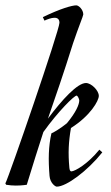

<svg xmlns="http://www.w3.org/2000/svg" viewBox="-93 -690 414 717"><path d="M129 -605C129 -577 -59 -31 -73 -5L-70 0C-58 2 -45 3 -34 3C-11 3 7 0 7 0C30 -76 50 -138 69 -197C125 -275 184 -333 193 -333C197 -333 203 -320 203 -315C203 -300 191 -271 157 -230C157 -230 127 -205 99 -192C88 -144 87 -94 92 -33C94 -7 113 7 119 7C155 7 234 -52 289 -121L278 -131C235 -78 188 -51 174 -50C168 -50 167 -56 166 -64C161 -118 163 -160 172 -212C245 -258 276 -314 276 -332C276 -352 248 -380 228 -380C196 -380 139 -318 86 -247C115 -331 144 -414 180 -529C201 -591 218 -631 218 -636C218 -654 201 -670 192 -670C176 -670 133 -658 67 -626L73 -613C95 -623 129 -634 129 -605Z"/></svg>

Font: Romanesco
Style: Regular
Weight: 400
Designer: Astigmatic (AOETI)
Foundry: Astigmatic (AOETI)
Version: Version 1.000